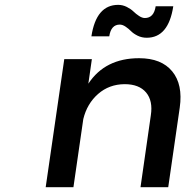

<svg xmlns="http://www.w3.org/2000/svg" viewBox="-20 -778 770 798"><path d="M169.9 0 247.1 -532.2H361.8L347.2 -430.2Q417 -536.1 558.1 -536.1Q650.9 -536.1 695.8 -481.4Q740.7 -426.8 727.1 -331.1L679.2 0H564L606.9 -298.8Q616.2 -358.9 587.2 -393.6Q558.1 -428.2 498 -428.2Q433.6 -427.7 387.7 -387.5Q341.8 -347.2 326.2 -283.2L285.2 0ZM359.9 -627Q379.9 -757.8 471.2 -757.8Q489.7 -757.8 506.8 -749.3Q523.9 -740.7 534.4 -730.5Q544.9 -720.2 557.9 -711.7Q570.8 -703.1 582 -703.1Q619.6 -703.1 627 -752H700.2Q680.2 -621.1 589.8 -621.1Q569.3 -621.1 552 -629.6Q534.7 -638.2 524.7 -648.4Q514.6 -658.7 502 -667.2Q489.3 -675.8 478 -675.8Q441.4 -675.8 434.1 -627Z"/></svg>

Font: Trueno
Style: Italic
Weight: 400
Designer: Julieta Ulanovsky
Foundry: Julieta Ulanovsky
Version: Version 3.001b | FøM Fix